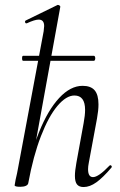

<svg xmlns="http://www.w3.org/2000/svg" viewBox="-20 -745 483 774"><path d="M69 -510Q69 -520 73 -520H359Q361 -520 362.5 -517Q364 -514 364 -510Q364 -506 362.5 -503Q361 -500 359 -500H73Q69 -500 69 -510ZM39 2 43 -21Q49 -45 54 -74L156 -619Q158 -635 158 -640Q158 -666 136 -666Q120 -666 88 -651H86Q82 -651 81 -655.5Q80 -660 83 -662L212 -725H214Q218 -725 221 -722Q224 -719 223 -717L94 -7Q93 0 84.5 4Q76 8 62 8Q39 8 39 2ZM282 -36Q282 -56 288 -89L317 -248Q323 -280 323 -302Q323 -360 280 -360Q247 -360 211.5 -318Q176 -276 145 -196Q114 -116 94 -7L82 -8Q102 -124 137.5 -212.5Q173 -301 218.5 -350Q264 -399 313 -399Q346 -399 361.5 -381Q377 -363 377 -324Q377 -300 371 -267L338 -89Q335 -74 335 -63Q335 -31 355 -31Q377 -31 421 -77Q423 -79 425 -79Q428 -79 430 -75.5Q432 -72 429 -69Q395 -29 368.5 -10Q342 9 317 9Q299 9 290.5 -1.5Q282 -12 282 -36Z"/></svg>

Font: Cormorant Garamond
Style: Italic
Weight: 400
Italic angle: -10°
Designer: Christian Thalmann (Catharsis Fonts)
Foundry: Catharsis Fonts
Version: Version 4.000